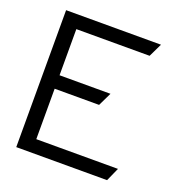

<svg xmlns="http://www.w3.org/2000/svg" viewBox="-109 -666 697 751"><g transform="rotate(20 240.0 -290.0)"><path d="M40 -5H418L443 -61H103V-271H288L315 -327H103V-519H408L435 -575H40Z"/></g></svg>

Font: Charger Sport
Style: Lit
Weight: 300
Designer: Jasper
Foundry: Cannot Into Space Fonts
Version: Version 1.1